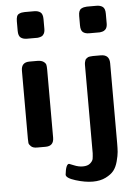

<svg xmlns="http://www.w3.org/2000/svg" viewBox="-61 -768 714 1019"><g transform="rotate(-5 296.0 -258.0)"><path d="M64 -626V-676Q64 -692 67.5 -702Q71 -712 80 -716Q89 -720 93.5 -720.5Q98 -721 109 -722H160Q181 -722 193.5 -712.5Q206 -703 206 -676V-624Q206 -616 204.5 -609.5Q203 -603 200.5 -598.5Q198 -594 194.5 -590.5Q191 -587 187.5 -585.5Q184 -584 179.5 -582.5Q175 -581 172.5 -581Q170 -581 166 -580H162H110Q89 -580 76.5 -589.5Q64 -599 64 -626ZM68 -50V-413Q68 -458 112 -458H153Q175 -458 186.5 -450Q198 -442 200 -433Q202 -424 202 -408V-45Q202 0 158 0H112Q91 0 80.5 -10Q70 -20 69 -28Q68 -36 68 -50ZM251 157Q257 101 274 101Q276 101 299.5 111Q323 121 346 121Q372 121 385.5 109Q399 97 401 85.5Q403 74 404 56Q404 53 404 51V-414Q404 -422 405.5 -429Q407 -436 409 -440.5Q411 -445 415 -448Q419 -451 422 -453Q425 -455 430 -456Q435 -457 437 -457Q439 -457 444 -457.5Q449 -458 450 -458H492Q538 -458 538 -412V15Q538 41 536.5 60.5Q535 80 527 110Q519 140 504.5 158.5Q490 177 461 191.5Q432 206 392 206Q351 206 301 190.5Q251 175 251 157ZM396 -626V-676Q396 -692 400 -701.5Q404 -711 412 -715Q420 -719 425.5 -720Q431 -721 441 -722H492Q513 -722 525.5 -712.5Q538 -703 538 -676V-624Q538 -616 536.5 -609.5Q535 -603 532.5 -598.5Q530 -594 526 -590.5Q522 -587 519 -585.5Q516 -584 511 -582.5Q506 -581 503.5 -581Q501 -581 497 -580H493H441Q420 -580 408 -589.5Q396 -599 396 -626Z"/></g></svg>

Font: CMU Sans Serif
Style: Bold
Weight: 700
Version: Version 0.7.0